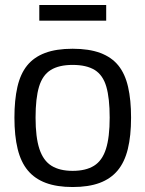

<svg xmlns="http://www.w3.org/2000/svg" viewBox="-20 -742 585 772"><path d="M38 -269Q38 -340 50 -392.5Q62 -445 89 -478.5Q116 -512 161 -529Q206 -546 272 -546Q338 -546 383.5 -529Q429 -512 456 -478.5Q483 -445 495 -392.5Q507 -340 507 -269Q507 -196 494 -143Q481 -90 453 -56.5Q425 -23 380.5 -6.5Q336 10 272 10Q209 10 164.5 -6.5Q120 -23 92 -56.5Q64 -90 51 -143Q38 -196 38 -269ZM123 -269Q123 -190 138.5 -143Q154 -96 187 -75.5Q220 -55 272 -55Q325 -55 358 -75.5Q391 -96 406 -143Q421 -190 421 -269Q421 -347 407.5 -393.5Q394 -440 361 -460.5Q328 -481 272 -481Q217 -481 184 -460.5Q151 -440 137 -393.5Q123 -347 123 -269ZM138 -659V-722H407V-659Z"/></svg>

Font: Georama ExtraCondensed Thin
Style: Regular
Weight: 400
Version: Version 1.001